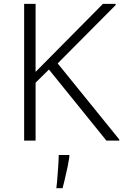

<svg xmlns="http://www.w3.org/2000/svg" viewBox="-20 -731 661 998"><path d="M276.4 215.3 272.9 247.1H305.2Q309.6 228 315.4 207Q321.3 182.6 331.5 135.3Q341.3 86.4 340.8 74.7H285.2Q285.2 97.7 282.2 140.6Q279.3 183.6 276.4 215.3ZM581.1 -704.6V-710.9H515.1L165 -357.4V-710.9H105.5V0H165V-301.3L234.4 -369.6L533.2 0H600.1V-5.9L279.8 -401.4Z"/></svg>

Font: My Font
Style: ExtraLight
Weight: 500
Designer: Vernon Adams
Foundry: newtypography
Version: Version 0.001